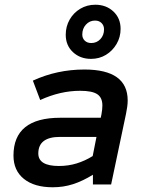

<svg xmlns="http://www.w3.org/2000/svg" viewBox="-20 -780 620 812"><path d="M203 12Q125 12 81 -23.5Q37 -59 37 -122Q37 -282 235 -282H406L409 -296Q411 -307 412 -316.5Q413 -326 413 -334Q413 -367 391.5 -381.5Q370 -396 319 -396Q235 -396 150 -357L119 -439Q221 -486 337 -486Q520 -486 520 -355Q520 -342 518 -328Q516 -314 513 -299L450 0H373V-41Q329 -14 288.5 -1Q248 12 203 12ZM229 -78Q269 -78 304.5 -89Q340 -100 372 -120L388 -201H233Q188 -201 165 -183.5Q142 -166 142 -131Q142 -78 229 -78ZM365 -531Q319 -531 288.5 -559.5Q258 -588 258 -633Q258 -668 274.5 -697Q291 -726 319.5 -743Q348 -760 383 -760Q429 -760 459.5 -731.5Q490 -703 490 -658Q490 -623 473 -594Q456 -565 428 -548Q400 -531 365 -531ZM366 -598Q389 -598 404.5 -614.5Q420 -631 420 -656Q420 -672 409.5 -682.5Q399 -693 382 -693Q359 -693 343.5 -676Q328 -659 328 -634Q328 -618 338.5 -608Q349 -598 366 -598Z"/></svg>

Font: Sometype Mono SemiBold
Style: Italic
Weight: 600
Italic angle: -12°
Designer: Ryoichi Tsunekawa
Foundry: Dharma Type
Version: Version 1.001